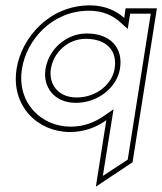

<svg xmlns="http://www.w3.org/2000/svg" viewBox="-20 -482 606 717"><path d="M42 -225C20 -85 122 11 241 11C294 11 339 -6 377 -33L338 215L475 124L566 -451H449L444 -415C414 -442 371 -462 316 -462C164 -462 60 -341 42 -225ZM62 -225C79 -332 173 -442 313 -442C363 -442 402 -424 429 -399L457 -374L466 -431H543L457 114L364 175L404 -74L368 -49C333 -25 293 -9 244 -9C135 -9 42 -97 62 -225ZM150 -225C139 -158 182 -98 263 -98C349 -98 417 -158 428 -225C441 -304 392 -357 304 -357C227 -357 162 -298 150 -225ZM170 -225C180 -287 234 -337 300 -337C379 -337 419 -292 408 -225C399 -170 343 -118 266 -118C196 -118 161 -169 170 -225Z"/></svg>

Font: Charger Pro
Style: OlObl
Weight: 900
Designer: Jasper
Foundry: Cannot Into Space Fonts
Version: Version 1.09